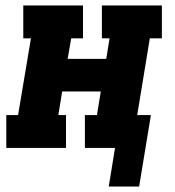

<svg xmlns="http://www.w3.org/2000/svg" viewBox="-20 -540 640 701"><path d="M488 141H377L400 0H290V-120H334L348 -206H207L193 -120H221V0H3V-120H46L93 -400H65V-520H283V-400H240L227 -325H368L380 -400H352V-520H571V-400H527L481 -120H531Z"/></svg>

Font: Iosevka Etoile Heavy Oblique
Style: Regular
Weight: 900
Italic angle: -9°
Designer: Belleve Invis
Foundry: Belleve Invis
Version: Version 15.5.2; ttfautohint (v1.8.4)